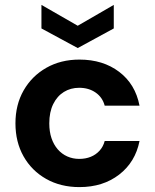

<svg xmlns="http://www.w3.org/2000/svg" viewBox="-20 -751 632 783"><path d="M304 12Q227 12 168 -21.5Q109 -55 76 -113.5Q43 -172 43 -248Q43 -324 76.5 -382.5Q110 -441 169 -474.5Q228 -508 304 -508Q400 -508 466 -458Q532 -408 549 -320H407Q398 -354 370 -373.5Q342 -393 303 -393Q268 -393 240.5 -376Q213 -359 197 -326.5Q181 -294 181 -248Q181 -214 190 -187.5Q199 -161 215.5 -142Q232 -123 254.5 -113Q277 -103 303 -103Q329 -103 350 -111.5Q371 -120 386 -136.5Q401 -153 407 -176H549Q532 -90 466 -39Q400 12 304 12ZM297 -555 149 -635V-731L297 -646L444 -731V-635Z"/></svg>

Font: DM Sans 28pt
Style: Bold
Weight: 700
Version: Version 4.004;gftools[0.9.30]